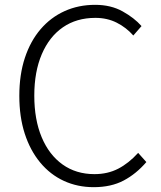

<svg xmlns="http://www.w3.org/2000/svg" viewBox="-20 -762 667 795"><path d="M368 13Q301 13 244.5 -13Q188 -39 146.5 -89Q105 -139 82.5 -208.5Q60 -278 60 -365Q60 -453 83 -522.5Q106 -592 148 -641Q190 -690 247.5 -716Q305 -742 374 -742Q439 -742 487.5 -715Q536 -688 566 -654L532 -615Q503 -648 463.5 -668Q424 -688 375 -688Q297 -688 240.5 -649Q184 -610 153 -537.5Q122 -465 122 -366Q122 -267 152.5 -194Q183 -121 239 -81Q295 -41 371 -41Q426 -41 469.5 -63.5Q513 -86 552 -129L586 -91Q544 -42 492 -14.5Q440 13 368 13Z"/></svg>

Font: Noto Sans SC Thin Light
Style: Regular
Weight: 300
Version: Version 2.004-H2;hotconv 1.0.118;makeotfexe 2.5.65603